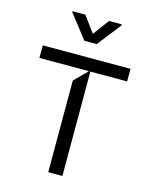

<svg xmlns="http://www.w3.org/2000/svg" viewBox="-139 -1062 917 1153"><g transform="rotate(15 319.0 -486.0)"><path d="M165.5 -971.6V-965.9L280.5 -818.2H357.2L472.3 -965.9V-971.6H392.8L318.9 -872.2L245 -971.6ZM354.4 -649.1 274.9 -569.6V0H362.9V-649.1H591.6V-727.3H46.2V-649.1Z"/></g></svg>

Font: Riot Sans 2.0
Style: Regular
Weight: 400
Designer: Rasmus Andersson
Foundry: rsms
Version: Version 3.006;hotconv 1.0.109;makeotfexe 2.5.65596